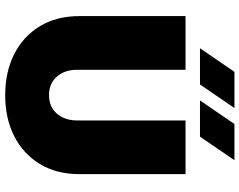

<svg xmlns="http://www.w3.org/2000/svg" viewBox="-114 -820 945 758"><g transform="rotate(90 359.0 -440.5)"><path d="M355 12Q264 12 193.5 -23.5Q123 -59 83 -125Q43 -191 43 -281V-700H255V-272Q255 -223 282 -192Q309 -161 355 -161Q401 -161 428 -192Q455 -223 455 -272V-700H667V-281Q667 -191 627 -125Q587 -59 517 -23.5Q447 12 355 12ZM376 -757 469 -893H612L519 -757ZM170 -757 263 -893H406L313 -757Z"/></g></svg>

Font: MuseoModerno Black
Style: Regular
Weight: 900
Designer: Pablo Cosgaya, Héctor Gatti, Marcela Romero, and the Authors of The MuseoModerno Project.
Foundry: Omnibus-Type Team
Version: Version 1.001